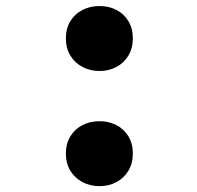

<svg xmlns="http://www.w3.org/2000/svg" viewBox="-20 -608 660 643"><path d="M200.6 -93.5Q200.6 -127.1 215.7 -151.6Q230.8 -176.1 256.4 -189.1Q282 -202.1 313.3 -202.1Q344.2 -202.1 369.7 -189.1Q395.2 -176.1 410 -151.5Q424.9 -126.9 424.9 -93.7Q424.9 -61.1 410 -36.2Q395.2 -11.4 369.7 2Q344.2 15.4 313.3 15.4Q282 15.4 256.4 2Q230.8 -11.4 215.7 -36Q200.6 -60.7 200.6 -93.5ZM200.6 -479.2Q200.6 -512.8 215.7 -537.3Q230.8 -561.8 256.4 -574.8Q282 -587.8 313.3 -587.8Q344.2 -587.8 369.7 -574.8Q395.2 -561.8 410 -537.2Q424.9 -512.6 424.9 -479.3Q424.9 -446.8 410 -421.9Q395.2 -397.1 369.7 -383.7Q344.2 -370.2 313.3 -370.2Q282 -370.2 256.4 -383.7Q230.8 -397.1 215.7 -421.7Q200.6 -446.3 200.6 -479.2Z"/></svg>

Font: Monaspace Krypton Var
Style: Regular
Weight: 400
Designer: Riley Cran and the Lettermatic Team
Version: Version 1.101 (Monaspace Krypton Var)